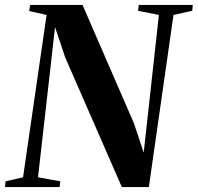

<svg xmlns="http://www.w3.org/2000/svg" viewBox="-40 -763 806 783"><path d="M-19.5 0 -17.5 -23.5 54 -40 150 -702 79 -718 83 -743H296.5L506.5 -259.5L546 -140.5L608 -702L523 -719L526 -743H746L744 -719L667.5 -702L567 0H457L226 -528.5L184.5 -652.5L115 -40L206 -23.5L203 0Z"/></svg>

Font: Merriweather 120pt
Style: Bold Italic
Weight: 700
Italic angle: -7.8°
Version: Version 2.101